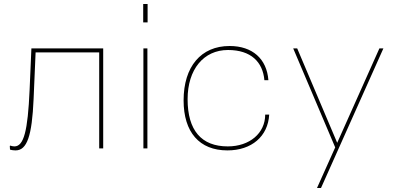

<svg xmlns="http://www.w3.org/2000/svg" viewBox="-20 -742 1977 960"><path d="M29 -12 30 6C39 9 50 10 58 10C115 10 140 -62 148 -247L158 -480H476V0H496V-500H137L128 -292C119 -87 99 -10 52 -10C46 -10 36 -12 31 -14Z M717 0V-500H697V0ZM696 -630H718V-722H696Z M898 -240C898 -81 977 10 1117 10C1238 10 1320 -60 1326 -169H1306C1306 -76 1228 -10 1119 -10C987 -10 918 -90 918 -246C918 -395 998 -492 1120 -492C1235 -492 1294 -432 1302 -341H1322C1314 -448 1242 -512 1128 -512C985 -512 898 -409 898 -240Z M1466 -500H1446L1656 -5L1565 198H1585L1897 -500H1877L1666 -28Z"/></svg>

Font: Perun Thin
Style: Regular
Weight: 100
Foundry: Copyright (c) Stefan Peev, Context Ltd, 2016
Version: Version 1.089